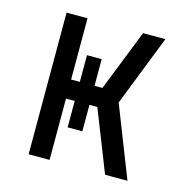

<svg xmlns="http://www.w3.org/2000/svg" viewBox="-83 -600 667 681"><g transform="rotate(15 250.0 -260.0)"><path d="M80 0V-520H157V-295H189V-393H243V-295H272L361 -520H443L341 -260L443 0H361L360 -2L272 -225H243V-128H189V-225H157V0Z"/></g></svg>

Font: Iosevka Curly
Style: Regular
Weight: 400
Monospace: yes
Designer: Belleve Invis
Foundry: Belleve Invis
Version: Version 22.1.2; ttfautohint (v1.8.4)